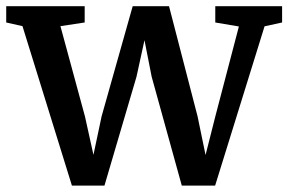

<svg xmlns="http://www.w3.org/2000/svg" viewBox="-24 -574 905 602"><path d="M-4.5 -503.5V-554.5H241.5V-503.5L165.5 -492L242.5 -208.5L269 -88.5L294.5 -209L392 -554.5H506L595.5 -209L620.5 -88L651 -208.5L725 -491L651 -503.5V-554.5H860.5V-503.5L805.5 -491.5L650.5 8H546L451.5 -333.5L429 -448L404 -333.5L303.5 8H201.5L46.5 -492Z"/></svg>

Font: Merriweather 20pt SemiBold
Style: Regular
Weight: 600
Version: Version 2.100